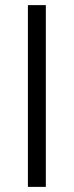

<svg xmlns="http://www.w3.org/2000/svg" viewBox="-20 -730 288 750"><path d="M89 0V-710H159V0Z"/></svg>

Font: Raleway
Style: Regular
Weight: 400
Designer: Matt McInerney, Pablo Impallari, Rodrigo Fuenzalida
Foundry: Matt McInerney, Pablo Impallari, Rodrigo Fuenzalida
Version: Version 4.101;RELEASE